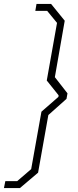

<svg xmlns="http://www.w3.org/2000/svg" viewBox="-55 -836 397 973"><path d="M273 -731 223 -445 287 -363 282 -335 190 -253 138 39 46 117H-35L-28 82H32L103 21L155 -270L241 -345L242 -353L182 -428L234 -720L184 -781H124L130 -816H204Z"/></svg>

Font: Chakra Petch ExtraLight
Style: Italic
Weight: 275
Italic angle: -10°
Designer: Katatrad Aksorn Co.,Ltd.
Foundry: Cadson Demak Co.,Ltd.
Version: Version 1.000; ttfautohint (v1.6)